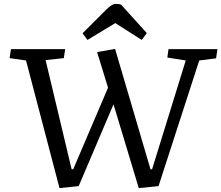

<svg xmlns="http://www.w3.org/2000/svg" viewBox="-20 -951 1131 981"><path d="M749 -86H757L929 -642L835 -657L841 -700H1091L1084 -653L998 -642L790 0L689 10L560 -418L382 0L284 10L113 -642L29 -654L36 -700H313L306 -654L213 -644L346 -86H354L532 -503L476 -685L568 -701ZM730 -782 704 -747 569 -833 427 -747 402 -781 522 -901Q536 -915 548 -923Q560 -931 574 -931Q583 -931 588.5 -930Q594 -929 599 -927Z"/></svg>

Font: Literata 7pt
Style: Italic
Weight: 400
Italic angle: -2°
Designer: Latin by Veronika Burian and Jose Scaglione. Greek by Irene Vlachou. Cyrillic by Vera Evstafieva
Foundry: TypeTogether
Version: Version 3.002